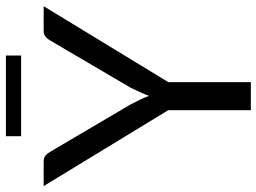

<svg xmlns="http://www.w3.org/2000/svg" viewBox="-132 -756 887 664"><g transform="rotate(-90 312.0 -423.5)"><path d="M360.5 -285.5V0H263.5V-285.5L1 -716.5H86Q99 -716.5 106.5 -710.2Q114 -704 119.5 -694L283.5 -415.5Q292.5 -398 300 -382.8Q307.5 -367.5 313 -352Q318.5 -367.5 325.5 -382.8Q332.5 -398 341 -415.5L504.5 -694Q509 -702.5 517 -709.5Q525 -716.5 537.5 -716.5H623ZM173.5 -847H452.5V-794.5H173.5Z"/></g></svg>

Font: Lato-Regular
Style: Regular
Weight: 400
Designer: Lukasz Dziedzic with Adam Twardoch and Botio Nikoltchev
Foundry: tyPoland Lukasz Dziedzic
Version: Version 2.015; 2015-08-06; http://www.latofonts.com/